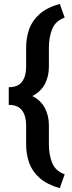

<svg xmlns="http://www.w3.org/2000/svg" viewBox="-20 -800 372 997"><path d="M315.9 105 290.5 177.2Q224.1 158.2 185.8 124.3Q147.5 90.3 131.6 45.7Q115.7 1 115.7 -50.3V-149.9Q115.7 -198.2 94.5 -226.8Q73.2 -255.4 25.4 -255.4V-347.2Q73.2 -347.2 94.5 -375.7Q115.7 -404.3 115.7 -452.6V-552.7Q115.7 -604 131.6 -648.7Q147.5 -693.4 185.8 -727.3Q224.1 -761.2 290.5 -779.8L315.9 -708.5Q268.6 -691.9 251.2 -649.7Q233.9 -607.4 233.9 -552.7V-452.6Q233.9 -403.8 213.4 -364.3Q192.9 -324.7 147.9 -301.3Q192.9 -278.3 213.4 -238.5Q233.9 -198.7 233.9 -149.9V-50.3Q233.9 4.4 251.2 46.4Q268.6 88.4 315.9 105Z"/></svg>

Font: Vazirmatn RD UI SemiBold
Style: Regular
Weight: 600
Designer: Saber Rastikerdar
Foundry: Saber Rastikerdar
Version: Version 33.003